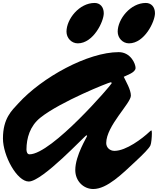

<svg xmlns="http://www.w3.org/2000/svg" viewBox="-20 -1229 1069 1300"><path d="M776.9 -1014.6C776.9 -971.7 810.5 -935.5 853.5 -935.5C958.5 -935.5 1029.3 -1083 1029.3 -1139.2C1029.3 -1182.1 1003.9 -1209 967.3 -1209C863.3 -1209 776.9 -1099.6 776.9 -1014.6ZM430.2 -1014.6C430.2 -971.7 463.9 -935.5 506.8 -935.5C611.8 -935.5 682.6 -1083 682.6 -1139.2C682.6 -1182.1 657.2 -1209 620.6 -1209C516.6 -1209 430.2 -1099.6 430.2 -1014.6ZM736.3 -665.5C736.3 -657.2 329.6 -184.1 179.7 -184.1C164.6 -184.1 159.2 -201.2 159.2 -217.3C159.7 -293.5 182.1 -375.5 253.9 -432.6C389.6 -541 718.8 -671.9 729.5 -671.9C733.9 -671.9 736.3 -669.9 736.3 -665.5ZM611.3 50.8C705.6 50.8 808.6 -53.2 899.4 -137.7C948.7 -183.6 989.3 -224.1 998.5 -244.6C1004.4 -257.3 1008.3 -299.8 1008.3 -325.2C1008.3 -337.4 1007.3 -345.7 1005.4 -345.7C1001 -345.7 993.7 -337.9 992.2 -336.9C944.3 -291.5 834 -207.5 754.9 -207.5C724.6 -207.5 699.2 -229 699.2 -260.7C699.7 -377 866.2 -529.8 866.2 -581.5C866.2 -622.1 832.5 -677.2 817.9 -709C839.8 -720.7 897.9 -737.8 897.9 -769C897.9 -797.4 864.3 -876 783.7 -876C575.7 -876 265.1 -706.1 103.5 -528.3C60.1 -481 0 -428.2 0 -291.5C0 -174.8 94.7 0 174.8 0C267.6 0 556.2 -312.5 564.9 -312.5C568.4 -312.5 569.8 -311 569.8 -309.1C569.8 -301.8 489.7 -176.8 489.7 -77.6C489.7 -2.4 545.9 50.8 611.3 50.8Z"/></svg>

Font: Bodega Script
Style: Medium
Weight: 500
Italic angle: 39.7°
Version: Version 001.000